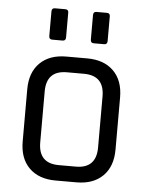

<svg xmlns="http://www.w3.org/2000/svg" viewBox="-51 -745 603 787"><g transform="rotate(5 250.0 -351.5)"><path d="M130 -588V-689Q130 -703 143 -703H186Q199 -703 199 -690V-588Q199 -574 186 -574H143Q130 -574 130 -588ZM301 -588V-689Q301 -703 314 -703H357Q370 -703 370 -690V-588Q370 -574 357 -574H314Q301 -574 301 -588ZM293 0H207Q138 0 98.5 -39Q59 -78 59 -148V-362Q59 -432 98.5 -471Q138 -510 207 -510H293Q362 -510 401.5 -471Q441 -432 441 -362V-148Q441 -78 401.5 -39Q362 0 293 0ZM215 -64H285Q369 -64 369 -150V-360Q369 -446 285 -446H215Q131 -446 131 -360V-150Q131 -64 215 -64Z"/></g></svg>

Font: Rajdhani Medium
Style: Regular
Weight: 500
Designer: Satya Rajpurohit, Jyotish Sonowal
Foundry: Indian Type Foundry
Version: Version 1.201 February 1, 2022